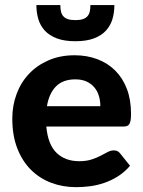

<svg xmlns="http://www.w3.org/2000/svg" viewBox="-20 -746 576 773"><path d="M29.5 0ZM280.5 -523.5Q330 -523.5 371.8 -507.8Q413.5 -492 443.8 -462Q474 -432 490.8 -388.2Q507.5 -344.5 507.5 -288.5Q507.5 -273 506 -263Q504.5 -253 501 -247Q497.5 -241 491.5 -238.8Q485.5 -236.5 476 -236.5H166.5Q173 -164 207.8 -130.5Q242.5 -97 299 -97Q327.5 -97 348.2 -103.8Q369 -110.5 384.8 -118.8Q400.5 -127 413.2 -133.8Q426 -140.5 438.5 -140.5Q454.5 -140.5 463.5 -128.5L503.5 -78.5Q481.5 -53 455 -36.2Q428.5 -19.5 400 -9.8Q371.5 0 342.5 3.8Q313.5 7.5 286.5 7.5Q232.5 7.5 185.8 -10.2Q139 -28 104.2 -62.8Q69.5 -97.5 49.5 -149Q29.5 -200.5 29.5 -268.5Q29.5 -321 46.8 -367.5Q64 -414 96.5 -448.5Q129 -483 175.5 -503.2Q222 -523.5 280.5 -523.5ZM283 -426.5Q233.5 -426.5 205.5 -398.2Q177.5 -370 169 -318.5H384Q384 -340 378.2 -359.5Q372.5 -379 360 -394Q347.5 -409 328.5 -417.8Q309.5 -426.5 283 -426.5ZM283.5 -580Q239 -580 208.8 -591.5Q178.5 -603 160.2 -623Q142 -643 134.2 -669.5Q126.5 -696 126.5 -725.5H223Q223 -711 225.5 -699.8Q228 -688.5 234.8 -680.8Q241.5 -673 253.2 -669Q265 -665 283.5 -665Q302 -665 313.8 -669Q325.5 -673 332.2 -680.8Q339 -688.5 341.5 -699.8Q344 -711 344 -725.5H440.5Q440.5 -696 432.8 -669.5Q425 -643 406.8 -623Q388.5 -603 358.2 -591.5Q328 -580 283.5 -580Z"/></svg>

Font: Lato Heavy
Style: Regular
Weight: 800
Designer: Lukasz Dziedzic
Foundry: tyPoland Lukasz Dziedzic
Version: Version 2.007; 2014-02-27